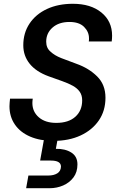

<svg xmlns="http://www.w3.org/2000/svg" viewBox="-20 -732 626 1014"><path d="M263 12Q192 12 139.5 -10.5Q87 -33 58.5 -74.5Q30 -116 30 -171Q30 -180 31 -190.5Q32 -201 33 -211H153Q152 -204 151.5 -199Q151 -194 151 -188Q151 -142 185 -112.5Q219 -83 277 -83Q342 -83 378 -115.5Q414 -148 414 -202Q414 -229 401 -247.5Q388 -266 364.5 -279Q341 -292 308.5 -303.5Q276 -315 237 -329Q171 -353 137 -395Q103 -437 103 -493Q103 -558 136 -607.5Q169 -657 228 -684.5Q287 -712 365 -712Q459 -712 515.5 -666Q572 -620 572 -544Q572 -537 571.5 -529Q571 -521 570 -513H449Q450 -518 450 -522Q450 -526 450 -530Q450 -564 424 -590Q398 -616 347 -616Q291 -616 257.5 -586.5Q224 -557 224 -512Q224 -479 246 -460Q268 -439 304 -425Q340 -411 384 -395Q449 -372 493 -328.5Q537 -285 537 -216Q537 -147 502 -96Q467 -45 405.5 -16.5Q344 12 263 12ZM118 262 130 195H235Q264 195 282.5 183.5Q301 172 302 148Q302 116 249 116H192L216 -17H288L275 54Q324 53 356.5 73.5Q389 94 389 136Q389 177 368 205Q347 233 313.5 247.5Q280 262 242 262Z"/></svg>

Font: Rethink Sans SemiBold
Style: Italic
Weight: 600
Italic angle: -10°
Designer: The Rethink Sans project authors (Hans Thiessen). DM Sans designed by Colophon Foundry.
Foundry: Rethink Communications LLC
Version: Version 1.001